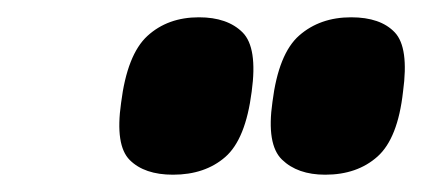

<svg xmlns="http://www.w3.org/2000/svg" viewBox="-20 -793 488 222"><path d="M356 -591Q324 -591 306 -608.5Q288 -626 295 -675Q302 -731 326 -752Q350 -773 386 -773Q420 -773 436.5 -755.5Q453 -738 446 -687Q440 -633 416.5 -612Q393 -591 356 -591ZM180 -591Q147 -591 130 -608Q113 -625 120 -674Q127 -730 150.5 -751.5Q174 -773 210 -773Q243 -773 260.5 -755.5Q278 -738 271 -687Q264 -632 240.5 -611.5Q217 -591 180 -591Z"/></svg>

Font: Georama Semi Condensed Black
Style: Italic
Weight: 900
Width: 4
Italic angle: -9°
Designer: Jean-Baptiste Levee
Foundry: Production Type
Version: Version 1.000